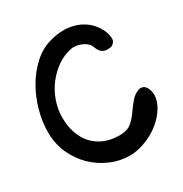

<svg xmlns="http://www.w3.org/2000/svg" viewBox="-166 -823 918 964"><g transform="rotate(-30 293.0 -341.0)"><path d="M13 -291Q13 -225 38.5 -168.5Q64 -112 106 -71.5Q148 -31 201.5 -8Q255 15 311 15Q347 15 382.5 4Q418 -7 449.5 -25Q481 -43 506 -67Q531 -91 547 -117.5Q563 -144 568 -171Q573 -198 563 -223Q555 -243 541.5 -249Q528 -255 514 -250Q488 -241 468 -217.5Q448 -194 428 -165Q406 -134 383 -116.5Q360 -99 317 -99Q270 -99 232 -114.5Q194 -130 167.5 -158.5Q141 -187 126.5 -228Q112 -269 112 -320Q112 -368 128.5 -414.5Q145 -461 174 -498.5Q203 -536 241.5 -562.5Q280 -589 324 -597Q339 -600 355 -597Q371 -594 385.5 -587.5Q400 -581 411 -571Q422 -561 426 -549Q433 -530 441 -520.5Q449 -511 458.5 -507Q468 -503 477.5 -503Q487 -503 497 -504Q512 -506 522.5 -522Q533 -538 520 -577Q513 -598 494 -624Q475 -650 442.5 -669.5Q410 -689 363.5 -695.5Q317 -702 255 -685Q202 -670 157.5 -630Q113 -590 81 -535.5Q49 -481 31 -417Q13 -353 13 -291Z"/></g></svg>

Font: Balpaq
Style: Regular
Weight: 400
Designer: Abay Emes
Version: Version 1.000